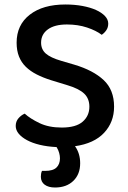

<svg xmlns="http://www.w3.org/2000/svg" viewBox="-20 -642 571 855"><path d="M255 -74Q318 -74 348 -100Q378 -126 378 -167Q378 -203 355 -225Q332 -247 282 -262L207 -285Q172 -296 143.5 -310.5Q115 -325 95 -344.5Q75 -364 64.5 -390.5Q54 -417 54 -452Q54 -531 112.5 -576.5Q171 -622 271 -622Q312 -622 347 -615.5Q382 -609 407.5 -597.5Q433 -586 447.5 -570.5Q462 -555 462 -537Q462 -520 453.5 -507.5Q445 -495 433 -487Q408 -506 367.5 -519.5Q327 -533 278 -533Q223 -533 193 -511Q163 -489 163 -452Q163 -422 184 -403.5Q205 -385 253 -371L311 -354Q395 -329 441.5 -285.5Q488 -242 488 -167Q488 -98 443.5 -50.5Q399 -3 314 9Q337 41 337 85Q337 134 306.5 163.5Q276 193 225 193Q196 193 179 180.5Q162 168 162 145Q162 139 163 132Q164 125 167 119H181Q216 119 231.5 104Q247 89 247 63Q247 52 243.5 39Q240 26 232 13Q191 11 157.5 3Q124 -5 100 -18Q76 -31 63 -47Q50 -63 50 -81Q50 -101 62 -115Q74 -129 90 -136Q114 -114 155.5 -94Q197 -74 255 -74Z"/></svg>

Font: Baloo 2 Medium
Style: Regular
Weight: 500
Designer: Sarang Kulkarni and Ek Type
Foundry: Ek Type
Version: Version 1.640;hotconv 1.0.111;makeotfexe 2.5.65597; ttfautoh